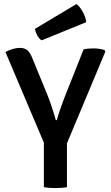

<svg xmlns="http://www.w3.org/2000/svg" viewBox="-20 -928 549 952"><path d="M197.5 -286.5H312V0Q299 2.5 283.5 3.5Q268 4.5 255 4.5Q243 4.5 226.8 3.5Q210.5 2.5 197.5 0ZM394.5 -683Q406.5 -686 418.8 -687Q431 -688 442 -688Q457 -688 471.5 -686Q486 -684 498 -680L502.5 -672.5L303.5 -197H207.5L7 -670Q25.5 -680 43.5 -685.2Q61.5 -690.5 78.5 -690.5Q102.5 -690.5 116 -678.8Q129.5 -667 139.5 -641.5L214 -460Q225 -433 236.5 -398.8Q248 -364.5 256.5 -332.5H262Q267.5 -353.5 275.8 -377.8Q284 -402 292.2 -424.8Q300.5 -447.5 307 -463ZM359 -908Q375 -896.5 389.8 -870.5Q404.5 -844.5 407.5 -818L186.5 -728Q173.5 -736 164.5 -753Q155.5 -770 153.5 -785Z"/></svg>

Font: Signika Negative Medium
Style: Regular
Weight: 500
Designer: Anna Giedry
Foundry: Anna Giedry
Version: Version 2.001